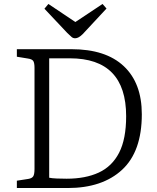

<svg xmlns="http://www.w3.org/2000/svg" viewBox="-20 -948 793 968"><path d="M65 0V-37L123 -46Q141 -49 147.5 -59Q154 -69 154 -97V-606Q154 -630 148 -640Q142 -650 120 -653L65 -662V-700H340Q513 -700 604 -614.5Q695 -529 695 -372Q695 -184 595.5 -92Q496 0 321 0ZM316 -47Q411 -47 478 -78Q545 -109 580.5 -178Q616 -247 616 -362Q616 -654 332 -654H228V-52Q241 -49 266.5 -48Q292 -47 316 -47ZM359 -755Q349 -755 341.5 -761Q334 -767 319 -782L204 -904L224 -928L360 -837L497 -928L517 -905L397 -776Q376 -755 359 -755Z"/></svg>

Font: Literata 12pt Light
Style: Regular
Weight: 300
Designer: Latin by Veronika Burian and Jose Scaglione. Greek by Irene Vlachou. Cyrillic by Vera Evstafieva.
Foundry: TypeTogether
Version: Version 3.002